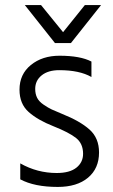

<svg xmlns="http://www.w3.org/2000/svg" viewBox="-20 -732 446 758"><path d="M371 -130Q371 -67 327.5 -30.5Q284 6 208 6Q116 6 60 -24V-87Q127 -49 204 -49Q255 -49 281.5 -70Q308 -91 308 -125Q308 -165 280.5 -187Q253 -209 190 -234Q129 -258 93 -290Q57 -322 57 -378Q57 -439 102 -475.5Q147 -512 215 -512Q297 -512 341 -489V-428Q294 -455 214 -455Q170 -455 144.5 -434.5Q119 -414 119 -381Q119 -361 126.5 -346Q134 -331 152.5 -318.5Q171 -306 184 -300Q197 -294 226 -282Q296 -254 333.5 -220.5Q371 -187 371 -130ZM260 -562H197L78 -712H142L229 -605L315 -712H379Z"/></svg>

Font: Hind Guntur Light
Style: Regular
Weight: 300
Designer: Manushi Parikh, Hitesh Malaviya
Foundry: Indian Type Foundry
Version: Version 1.002;PS 1.0;hotconv 1.0.86;makeotf.lib2.5.63406; tt